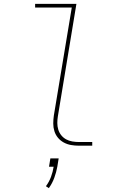

<svg xmlns="http://www.w3.org/2000/svg" viewBox="-20 -755 640 995"><path d="M389 0Q368 0 348 -3.5Q328 -7 310.5 -16.5Q293 -26 280.5 -41Q268 -56 262 -75Q256 -94 256 -114.5Q256 -135 259 -156L352 -716H162V-735H376L280 -153Q277 -135 277 -117.5Q277 -100 282 -83.5Q287 -67 297.5 -54Q308 -41 322.5 -33Q337 -25 354.5 -22Q372 -19 389 -19H458V0ZM233 220 218 210Q235 187 244.5 161Q254 135 258 109H234L241 66H284L277 109Q272 137 261.5 166Q251 195 233 220Z"/></svg>

Font: Iosevka SS04 Th Ex Obl
Style: Regular
Weight: 100
Width: 7
Italic angle: -9°
Monospace: yes
Designer: Belleve Invis
Foundry: Belleve Invis
Version: Version 19.0.0; ttfautohint (v1.8.4)